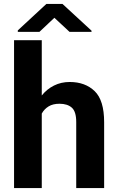

<svg xmlns="http://www.w3.org/2000/svg" viewBox="-20 -954 600 974"><path d="M191.9 -750V-469.7Q217.8 -502 253.9 -520Q290 -538.1 333.5 -538.1Q412.1 -538.1 460.2 -491.7Q508.3 -445.3 508.3 -334V0H366.7V-335Q366.7 -387.7 344.5 -407.7Q322.3 -427.7 281.7 -427.7Q248.5 -427.7 226.6 -414.3Q204.6 -400.9 191.9 -377.9V0H51.3V-750ZM296.9 -934.1 444.3 -798.3V-792.5H332.5L255.9 -863.8L180.2 -792.5H70.3V-799.8L215.3 -934.1Z"/></svg>

Font: Vazirmatn RD
Style: Bold
Weight: 700
Designer: Saber Rastikerdar
Foundry: Saber Rastikerdar
Version: Version 32.102